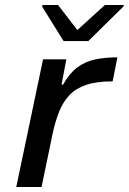

<svg xmlns="http://www.w3.org/2000/svg" viewBox="-20 -747 515 767"><path d="M45 0 152 -510H245L226 -409H232Q257 -454 288.5 -477.5Q320 -501 360 -509.5Q400 -518 449 -518L430 -422Q366 -422 324.5 -408Q283 -394 257.5 -367Q232 -340 216.5 -301.5Q201 -263 190 -212L146 0ZM234 -583 148 -721 150 -727H212L289 -627L399 -727H475L473 -721L333 -583Z"/></svg>

Font: Saira Expanded Medium
Style: Italic
Weight: 500
Width: 7
Italic angle: -12°
Designer: Hector Gatti with collaboration of the Omnibus-Type team
Foundry: Omnibus-Type
Version: Version 1.101